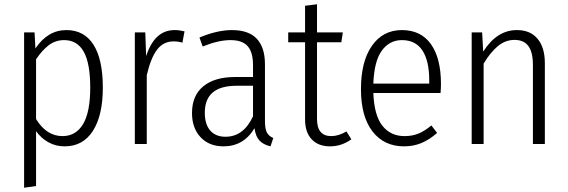

<svg xmlns="http://www.w3.org/2000/svg" viewBox="-20 -675 2663 900"><path d="M462 -264Q462 -134 415.5 -61.5Q369 11 283 11Q241 11 207 -8Q173 -27 149 -60V197L93 205V-523H142L146 -448Q204 -534 291 -534Q375 -534 418.5 -465Q462 -396 462 -264ZM403 -264Q403 -378 372.5 -432.5Q342 -487 281 -487Q240 -487 208.5 -463Q177 -439 149 -397V-117Q198 -37 273 -37Q336 -37 369.5 -93.5Q403 -150 403 -264Z M845 -528 835 -475Q816 -481 794 -481Q746 -481 716.5 -442.5Q687 -404 668 -323V0H612V-523H661L665 -412Q685 -473 718 -503.5Q751 -534 799 -534Q821 -534 845 -528Z M1261 -28 1248 11Q1214 3 1196 -16.5Q1178 -36 1173 -74Q1122 11 1028 11Q960 11 920 -32Q880 -75 880 -145Q880 -227 933 -270.5Q986 -314 1082 -314H1166V-370Q1166 -430 1141 -458.5Q1116 -487 1060 -487Q1004 -487 930 -457L915 -499Q998 -534 1067 -534Q1146 -534 1184 -493Q1222 -452 1222 -374V-107Q1222 -71 1231 -54Q1240 -37 1261 -28ZM1166 -130V-273H1089Q940 -273 940 -147Q940 -92 965.5 -63Q991 -34 1037 -34Q1122 -34 1166 -130Z M1627 -22Q1581 11 1527 11Q1472 11 1441 -22Q1410 -55 1410 -115V-477H1331V-523H1410V-648L1466 -655V-523H1587L1580 -477H1466V-117Q1466 -37 1533 -37Q1567 -37 1604 -59Z M2045 -239H1730Q1734 -134 1772.5 -85.5Q1811 -37 1876 -37Q1913 -37 1942 -49Q1971 -61 2002 -87L2029 -52Q1994 -21 1956.5 -5Q1919 11 1874 11Q1780 11 1726 -59Q1672 -129 1672 -257Q1672 -387 1723.5 -460.5Q1775 -534 1864 -534Q1953 -534 2000 -468Q2047 -402 2047 -281Q2047 -259 2045 -239ZM1992 -299Q1992 -390 1960 -438.5Q1928 -487 1864 -487Q1806 -487 1770 -438Q1734 -389 1730 -283H1992Z M2534 -379V0H2478V-371Q2478 -431 2456.5 -459.5Q2435 -488 2392 -488Q2349 -488 2314 -459Q2279 -430 2247 -377V0H2191V-523H2240L2245 -433Q2309 -534 2403 -534Q2466 -534 2500 -493Q2534 -452 2534 -379Z"/></svg>

Font: Fira Sans Condensed Light
Style: Regular
Weight: 300
Width: 3
Designer: bBox Type GmbH & Carrois Corporate GbR & Edenspiekermann AG
Foundry: bBox Type GmbH & Carrois Corporate GbR & Edenspiekermann AG
Version: Version 4.301